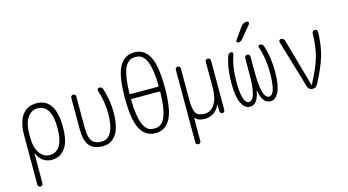

<svg xmlns="http://www.w3.org/2000/svg" viewBox="-100 -1151 3199 1767"><g transform="rotate(-15 1500.0 -267.5)"><path d="M124 -275.4V-245.1Q124 -147.5 160.6 -92.8Q197.3 -38.1 257.8 -38.1Q321.3 -38.1 355.5 -93.8Q389.6 -149.4 389.6 -259.8Q389.6 -481.4 257.8 -482.4Q197.3 -482.4 160.6 -427.7Q124 -373 124 -275.4ZM75.2 195.3V-273.4Q75.2 -398.4 123 -464.4Q170.9 -530.3 257.8 -530.3Q439.5 -530.3 440.4 -259.8Q440.4 -117.2 391.6 -53.7Q342.8 9.8 267.6 9.8Q168.9 9.8 127 -88.9Q127 -90.8 126 -90.8Q124 -90.8 124 -89.8V195.3Q124 206.1 117.2 212.9Q110.4 219.7 100.1 219.7Q89.8 219.7 82.5 212.9Q75.2 206.1 75.2 195.3Z M750 9.8Q664.1 9.8 624 -39.1Q584 -87.9 584 -195.3V-496.1Q584 -505.9 590.8 -512.7Q597.7 -519.5 607.9 -519.5Q618.2 -519.5 625 -512.7Q631.8 -505.9 631.8 -496.1V-193.4Q631.8 -108.4 659.2 -71.3Q686.5 -34.2 750 -34.2Q875 -34.2 875 -276.4Q875 -376 837.9 -496.1Q835 -504.9 840.3 -512.2Q845.7 -519.5 856.4 -519.5Q882.8 -519.5 889.6 -495.1Q925.8 -377 925.8 -269.5Q925.8 -127.9 879.9 -59.1Q834 9.8 750 9.8Z M1120.1 -341.8Q1111.3 -341.8 1111.3 -333Q1112.3 -256.8 1120.6 -200.7Q1128.9 -144.5 1141.1 -111.3Q1153.3 -78.1 1171.4 -58.1Q1189.5 -38.1 1207.5 -31.2Q1225.6 -24.4 1250 -24.4Q1274.4 -24.4 1292.5 -31.2Q1310.5 -38.1 1328.6 -58.1Q1346.7 -78.1 1358.9 -111.3Q1371.1 -144.5 1379.4 -200.7Q1387.7 -256.8 1388.7 -333Q1388.7 -341.8 1379.9 -341.8ZM1111.3 -397.5Q1111.3 -388.7 1120.1 -387.7H1379.9Q1388.7 -387.7 1388.7 -397.5Q1387.7 -473.6 1379.4 -529.3Q1371.1 -585 1358.9 -618.7Q1346.7 -652.3 1328.6 -672.4Q1310.5 -692.4 1292.5 -699.2Q1274.4 -706.1 1250 -706.1Q1225.6 -706.1 1207.5 -699.2Q1189.5 -692.4 1171.4 -672.4Q1153.3 -652.3 1141.1 -618.7Q1128.9 -585 1120.6 -528.8Q1112.3 -472.7 1111.3 -397.5ZM1392.6 -68.4Q1344.7 19.5 1250 19.5Q1155.3 19.5 1107.4 -68.4Q1059.6 -156.2 1059.6 -365.2Q1059.6 -574.2 1107.4 -662.1Q1155.3 -750 1250 -750Q1344.7 -750 1392.6 -662.1Q1440.4 -574.2 1440.4 -365.2Q1440.4 -156.2 1392.6 -68.4Z M1580.1 196.3V-496.1Q1580.1 -505.9 1586.9 -512.7Q1593.8 -519.5 1604 -519.5Q1614.3 -519.5 1621.1 -512.7Q1627.9 -505.9 1627.9 -496.1V-199.2Q1627.9 -100.6 1650.9 -68.4Q1673.8 -36.1 1732.4 -36.1Q1792 -36.1 1828.6 -92.3Q1865.2 -148.4 1865.2 -249V-495.1Q1865.2 -505.9 1872.6 -512.7Q1879.9 -519.5 1890.1 -519.5Q1900.4 -519.5 1907.7 -512.7Q1915 -505.9 1915 -495.1V-24.4Q1915 -14.6 1908.7 -7.3Q1902.3 0 1892.1 0Q1881.8 0 1875 -6.8Q1868.2 -13.7 1868.2 -24.4L1867.2 -87.9Q1867.2 -88.9 1866.2 -88.9Q1864.3 -88.9 1864.3 -86.9Q1845.7 -41 1807.6 -15.6Q1769.5 9.8 1721.7 9.8Q1662.1 9.8 1633.8 -21.5Q1631.8 -23.4 1629.9 -22.9Q1627.9 -22.5 1627.9 -19.5V196.3Q1627.9 206.1 1621.1 212.9Q1614.3 219.7 1604 219.7Q1593.8 219.7 1586.9 212.9Q1580.1 206.1 1580.1 196.3Z M2150.4 9.8Q2103.5 9.8 2072.8 -52.2Q2042 -114.3 2042 -244.1Q2042 -387.7 2080.1 -496.1Q2088.9 -520.5 2113.3 -519.5Q2122.1 -519.5 2127 -512.2Q2131.8 -504.9 2128.9 -497.1Q2089.8 -387.7 2089.8 -250Q2089.8 -35.2 2154.3 -35.2Q2225.6 -35.2 2224.6 -289.1V-434.6Q2224.6 -445.3 2232.4 -452.6Q2240.2 -460 2250 -460Q2259.8 -460 2267.6 -453.1Q2275.4 -446.3 2275.4 -434.6V-289.1Q2275.4 -35.2 2345.7 -35.2Q2410.2 -35.2 2410.2 -250Q2410.2 -387.7 2371.1 -497.1Q2368.2 -504.9 2373 -512.2Q2377.9 -519.5 2386.7 -519.5Q2411.1 -519.5 2419.9 -496.1Q2458 -387.7 2458 -244.1Q2458 -114.3 2427.7 -52.2Q2397.5 9.8 2349.6 9.8Q2271.5 9.8 2251 -119.1Q2251 -120.1 2250 -120.1Q2249 -120.1 2249 -119.1Q2228.5 9.8 2150.4 9.8ZM2267.6 -724.6Q2289.1 -754.9 2325.2 -754.9Q2335.9 -754.9 2340.3 -745.1Q2344.7 -735.4 2337.9 -726.6L2242.2 -610.4Q2227.5 -590.8 2200.2 -589.8Q2192.4 -589.8 2187.5 -597.7Q2182.6 -605.5 2188.5 -612.3Z M2705.1 -34.2 2568.4 -494.1Q2565.4 -503.9 2571.3 -511.7Q2577.1 -519.5 2586.9 -519.5Q2598.6 -519.5 2608.4 -512.2Q2618.2 -504.9 2621.1 -494.1L2750 -38.1Q2750 -37.1 2751 -37.1Q2752.9 -37.1 2752.9 -38.1Q2826.2 -173.8 2854 -271.5Q2881.8 -369.1 2883.8 -495.1Q2883.8 -504.9 2891.6 -512.2Q2899.4 -519.5 2909.7 -519.5Q2919.9 -519.5 2927.2 -512.7Q2934.6 -505.9 2934.6 -495.1Q2932.6 -371.1 2904.3 -272.9Q2876 -174.8 2800.8 -31.2Q2785.2 0 2750 0Q2734.4 0 2721.7 -9.8Q2709 -19.5 2705.1 -34.2Z"/></g></svg>

Font: Rounded-X Mgen+ 2m light
Style: Regular
Weight: 200
Designer: [Source Han Sans]
Ryoko NISHIZUKA  (kana & ideographs); Paul D. Hunt (Latin, Greek & Cyrillic); Wenlong ZHANG  (bopomofo
Version: Version 1.059.20150602